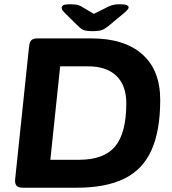

<svg xmlns="http://www.w3.org/2000/svg" viewBox="-20 -880 805 900"><path d="M89 0Q66 0 57.5 -9.5Q49 -19 51 -40L116 -660Q118 -681 126 -690.5Q134 -700 157 -700H408Q563 -700 647 -625.5Q731 -551 731 -412Q731 -267 690 -176Q649 -85 562.5 -42.5Q476 0 338 0ZM216 -131H351Q467 -131 519.5 -193.5Q572 -256 572 -396Q572 -480 525.5 -524.5Q479 -569 394 -569H262ZM543 -860Q567 -860 575 -855.5Q583 -851 583 -846Q583 -841 579 -836Q575 -831 563 -820L487 -757Q471 -744 457 -739Q443 -734 414 -734Q384 -734 371.5 -739.5Q359 -745 346 -758L283 -820Q272 -831 270.5 -836Q269 -841 269 -844Q269 -850 276 -855Q283 -860 309 -860Q324 -860 336 -858.5Q348 -857 359 -851L420 -815L488 -849Q503 -856 515 -858Q527 -860 543 -860Z"/></svg>

Font: Asap Semi Expanded Semi Expanded Regular
Style: Bold Italic
Weight: 700
Width: 6
Italic angle: -6°
Designer: Pablo Cosgaya
Foundry: Omnibus-Type
Version: Version 3.001; ttfautohint (v1.8.4.7-5d5b)